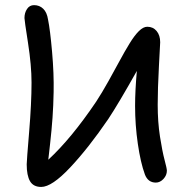

<svg xmlns="http://www.w3.org/2000/svg" viewBox="-20 -738 747 755"><path d="M142.1 -2.9Q111.3 -2.9 98.1 -25.4Q85 -47.9 85 -91.8Q85 -104.5 94.5 -218.3Q104 -332 104 -413.1Q104 -480.5 90.1 -569.6Q76.2 -658.7 76.2 -667Q76.2 -687.5 86.2 -702.6Q96.2 -717.8 113.8 -717.8Q135.3 -717.8 149.9 -703.6Q164.6 -689.5 168.9 -661.1Q177.2 -620.6 184.8 -533.9Q192.4 -447.3 190.9 -376Q189.9 -322.3 186.5 -274.7Q183.1 -227.1 177 -172.6Q170.9 -118.2 169.9 -109.9Q260.3 -193.4 357.9 -337.9Q380.4 -372.1 406.5 -418.9Q432.6 -465.8 451.2 -500.2Q469.7 -534.7 489.3 -566.7Q508.8 -598.6 526.1 -615.7Q543.5 -632.8 559.1 -632.8Q582 -632.8 595.9 -616Q609.9 -599.1 609.9 -571.8Q609.9 -570.3 605 -479Q600.1 -387.7 600.1 -326.2Q600.1 -258.8 609.1 -200.7Q618.2 -142.6 627.2 -108.9Q636.2 -75.2 636.2 -66.9Q636.2 -48.8 622.8 -34.4Q609.4 -20 592.8 -20Q562 -20 549.8 -51.8Q532.7 -98.6 522 -172.4Q511.2 -246.1 511.2 -321.8Q511.2 -380.4 518.1 -459Q446.8 -332 405.8 -270Q328.1 -156.2 256.1 -79.6Q184.1 -2.9 142.1 -2.9Z"/></svg>

Font: Shantell Sans Irregular
Style: Regular
Weight: 400
Designer: Stephen Nixon, Anya Danilova, Shantell Martin
Foundry: Arrow Type
Version: Version 1.006;[9816181b4]